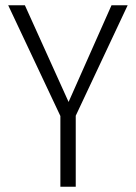

<svg xmlns="http://www.w3.org/2000/svg" viewBox="-20 -705 513 725"><path d="M266 -268V0H208V-267L11 -685H74L239 -320L401 -685H462Z"/></svg>

Font: Fira Sans Condensed Light
Style: Regular
Weight: 300
Width: 3
Designer: bBox Type GmbH & Carrois Corporate GbR & Edenspiekermann AG
Foundry: bBox Type GmbH & Carrois Corporate GbR & Edenspiekermann AG
Version: Version 4.301